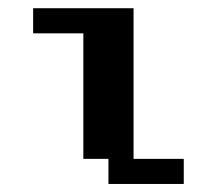

<svg xmlns="http://www.w3.org/2000/svg" viewBox="-20 -458 540 478"><path d="M62.5 -437.5H312.5V-62.5H437.5V0H250V-62.5H187.5V-375H62.5Z"/></svg>

Font: NeoDunggeunmo Code
Style: Regular
Weight: 400
Monospace: yes
Version: Version 1.600